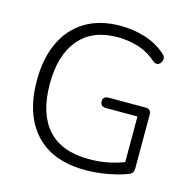

<svg xmlns="http://www.w3.org/2000/svg" viewBox="-105 -819 933 932"><g transform="rotate(15 361.0 -352.5)"><path d="M405 8Q238 8 151 -87Q64 -182 64 -353Q64 -464 102.5 -545Q141 -626 213.5 -669.5Q286 -713 389 -713Q455 -713 515 -694Q575 -675 620 -634Q634 -622 631 -606.5Q628 -591 615.5 -583Q603 -575 587 -587Q546 -624 496 -640Q446 -656 388 -656Q263 -656 196 -576.5Q129 -497 129 -353Q129 -204 198.5 -126Q268 -48 406 -48Q500 -48 581 -80V-309H423Q394 -309 394 -336Q394 -361 423 -361H608Q636 -361 636 -333V-64Q636 -40 620 -32Q580 -15 520.5 -3.5Q461 8 405 8Z"/></g></svg>

Font: Nunito Light
Style: Regular
Weight: 300
Designer: Vernon Adams
Foundry: Vernon Adams
Version: Version 3.601; ttfautohint (v1.8.2.53-6de2)